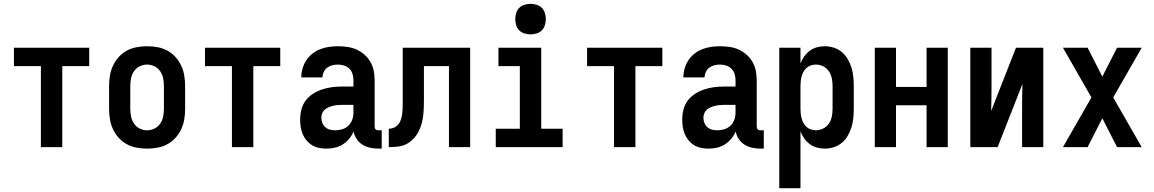

<svg xmlns="http://www.w3.org/2000/svg" viewBox="-20 -770 6040 1005"><path d="M194 0V-424H53V-520H447V-424H306V0Z M750 8Q723 8 695.5 3Q668 -2 644 -15Q620 -28 601.5 -48.5Q583 -69 571.5 -93.5Q560 -118 555.5 -145.5Q551 -173 551 -200V-320Q551 -347 555.5 -374.5Q560 -402 571.5 -426.5Q583 -451 601.5 -471.5Q620 -492 644 -505Q668 -518 695.5 -523Q723 -528 750 -528Q777 -528 804.5 -523Q832 -518 856 -505Q880 -492 898.5 -471.5Q917 -451 928.5 -426.5Q940 -402 944.5 -374.5Q949 -347 949 -320V-200Q949 -173 944.5 -145.5Q940 -118 928.5 -93.5Q917 -69 898.5 -48.5Q880 -28 856 -15Q832 -2 804.5 3Q777 8 750 8ZM750 -88Q770 -88 788.5 -97Q807 -106 818.5 -123Q830 -140 834 -160Q838 -180 838 -200V-320Q838 -340 834 -360Q830 -380 818.5 -397Q807 -414 788.5 -423Q770 -432 750 -432Q730 -432 711.5 -423Q693 -414 681.5 -397Q670 -380 666 -360Q662 -340 662 -320V-200Q662 -180 666 -160Q670 -140 681.5 -123Q693 -106 711.5 -97Q730 -88 750 -88Z M1194 0V-424H1053V-520H1447V-424H1306V0Z M1689 8H1688Q1669 8 1649.5 4Q1630 0 1613.5 -10Q1597 -20 1584.5 -35Q1572 -50 1564.5 -68Q1557 -86 1554 -105Q1551 -124 1551 -143Q1551 -170 1557.5 -196Q1564 -222 1579.5 -243Q1595 -264 1617.5 -278.5Q1640 -293 1665 -301.5Q1690 -310 1716.5 -313.5Q1743 -317 1769 -317H1830V-351Q1830 -368 1825 -383.5Q1820 -399 1808.5 -410.5Q1797 -422 1781 -427Q1765 -432 1748 -432Q1734 -432 1719.5 -428.5Q1705 -425 1693 -416Q1681 -407 1674.5 -393Q1668 -379 1668 -365H1557Q1557 -388 1563.5 -411Q1570 -434 1583 -454Q1596 -474 1615 -489Q1634 -504 1656 -512.5Q1678 -521 1701.5 -524.5Q1725 -528 1748 -528Q1773 -528 1798 -524.5Q1823 -521 1845.5 -511Q1868 -501 1887 -484.5Q1906 -468 1918.5 -446.5Q1931 -425 1936 -400.5Q1941 -376 1941 -351V-108Q1941 -104 1942 -100Q1943 -96 1946 -93Q1949 -90 1953 -89Q1957 -88 1961 -88H1978V8H1961Q1940 8 1918.5 3.5Q1897 -1 1878.5 -12Q1860 -23 1847.5 -41.5Q1835 -60 1831 -82Q1822 -61 1807.5 -43.5Q1793 -26 1774 -14Q1755 -2 1733 3Q1711 8 1689 8ZM1734 -88Q1753 -88 1771.5 -93.5Q1790 -99 1803.5 -112Q1817 -125 1823.5 -143Q1830 -161 1830 -180V-221H1769Q1757 -221 1745.5 -220Q1734 -219 1722.5 -216Q1711 -213 1700 -208.5Q1689 -204 1680 -196Q1671 -188 1666.5 -177Q1662 -166 1662 -154Q1662 -140 1667 -127Q1672 -114 1682.5 -104.5Q1693 -95 1706.5 -91.5Q1720 -88 1734 -88Z M2015 0V-96Q2029 -96 2042.5 -102Q2056 -108 2065 -119Q2074 -130 2078.5 -144Q2083 -158 2085 -172Q2087 -186 2087.5 -200.5Q2088 -215 2088 -229V-520H2441V0H2330V-424H2199V-261Q2199 -237 2198.5 -214Q2198 -191 2195.5 -168Q2193 -145 2187 -122.5Q2181 -100 2170 -79.5Q2159 -59 2142.5 -42Q2126 -25 2105.5 -15Q2085 -5 2061.5 -2.5Q2038 0 2015 0Z M2575 0V-96H2701V-424H2589V-520H2813V-96H2925V0ZM2757 -590Q2741 -590 2725 -595Q2709 -600 2698 -611Q2687 -622 2682 -638Q2677 -654 2677 -670Q2677 -686 2682 -702Q2687 -718 2698 -729Q2709 -740 2725 -745Q2741 -750 2757 -750Q2773 -750 2789 -745Q2805 -740 2816 -729Q2827 -718 2832 -702Q2837 -686 2837 -670Q2837 -654 2832 -638Q2827 -622 2816 -611Q2805 -600 2789 -595Q2773 -590 2757 -590Z M3194 0V-424H3053V-520H3447V-424H3306V0Z M3689 8H3688Q3669 8 3649.5 4Q3630 0 3613.5 -10Q3597 -20 3584.5 -35Q3572 -50 3564.5 -68Q3557 -86 3554 -105Q3551 -124 3551 -143Q3551 -170 3557.5 -196Q3564 -222 3579.5 -243Q3595 -264 3617.5 -278.5Q3640 -293 3665 -301.5Q3690 -310 3716.5 -313.5Q3743 -317 3769 -317H3830V-351Q3830 -368 3825 -383.5Q3820 -399 3808.5 -410.5Q3797 -422 3781 -427Q3765 -432 3748 -432Q3734 -432 3719.5 -428.5Q3705 -425 3693 -416Q3681 -407 3674.5 -393Q3668 -379 3668 -365H3557Q3557 -388 3563.5 -411Q3570 -434 3583 -454Q3596 -474 3615 -489Q3634 -504 3656 -512.5Q3678 -521 3701.5 -524.5Q3725 -528 3748 -528Q3773 -528 3798 -524.5Q3823 -521 3845.5 -511Q3868 -501 3887 -484.5Q3906 -468 3918.5 -446.5Q3931 -425 3936 -400.5Q3941 -376 3941 -351V-108Q3941 -104 3942 -100Q3943 -96 3946 -93Q3949 -90 3953 -89Q3957 -88 3961 -88H3978V8H3961Q3940 8 3918.5 3.5Q3897 -1 3878.5 -12Q3860 -23 3847.5 -41.5Q3835 -60 3831 -82Q3822 -61 3807.5 -43.5Q3793 -26 3774 -14Q3755 -2 3733 3Q3711 8 3689 8ZM3734 -88Q3753 -88 3771.5 -93.5Q3790 -99 3803.5 -112Q3817 -125 3823.5 -143Q3830 -161 3830 -180V-221H3769Q3757 -221 3745.5 -220Q3734 -219 3722.5 -216Q3711 -213 3700 -208.5Q3689 -204 3680 -196Q3671 -188 3666.5 -177Q3662 -166 3662 -154Q3662 -140 3667 -127Q3672 -114 3682.5 -104.5Q3693 -95 3706.5 -91.5Q3720 -88 3734 -88Z M4059 215V-520H4170V-438Q4178 -458 4190 -475Q4202 -492 4219 -504.5Q4236 -517 4256 -522.5Q4276 -528 4297 -528Q4321 -528 4344.5 -520.5Q4368 -513 4386.5 -497.5Q4405 -482 4417.5 -460.5Q4430 -439 4437 -416Q4444 -393 4446.5 -368.5Q4449 -344 4449 -320V-200Q4449 -176 4446.5 -151.5Q4444 -127 4437 -104Q4430 -81 4417.5 -59.5Q4405 -38 4386.5 -22.5Q4368 -7 4344.5 0.5Q4321 8 4297 8Q4276 8 4256 2.5Q4236 -3 4219 -15.5Q4202 -28 4190 -45Q4178 -62 4170 -82V215ZM4251 -88Q4271 -88 4289.5 -97.5Q4308 -107 4319 -123.5Q4330 -140 4334 -160Q4338 -180 4338 -200V-320Q4338 -340 4334 -360Q4330 -380 4319 -396.5Q4308 -413 4289.5 -422.5Q4271 -432 4251 -432Q4238 -432 4225.5 -428Q4213 -424 4203 -415.5Q4193 -407 4186.5 -395.5Q4180 -384 4176.5 -371.5Q4173 -359 4171.5 -346Q4170 -333 4170 -320V-200Q4170 -187 4171.5 -174Q4173 -161 4176.5 -148.5Q4180 -136 4186.5 -124.5Q4193 -113 4203 -104.5Q4213 -96 4225.5 -92Q4238 -88 4251 -88Z M4559 0V-520H4670V-315H4830V-520H4941V0H4830V-219H4670V0Z M5059 0V-520H5170V-312Q5170 -281 5169.5 -250.5Q5169 -220 5168 -189L5298 -520H5441V0H5330V-208Q5330 -239 5330.5 -269.5Q5331 -300 5332 -331L5202 0Z M5544 0 5693 -260 5544 -520H5673L5750 -369L5827 -520H5956L5807 -260L5956 0H5827L5750 -151L5673 0Z"/></svg>

Font: Iosevka Algr
Style: Bold
Weight: 700
Monospace: yes
Designer: Belleve Invis
Foundry: Belleve Invis
Version: Version 26.0.2; ttfautohint (v1.8.3)